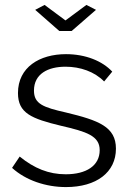

<svg xmlns="http://www.w3.org/2000/svg" viewBox="-20 -750 527 780"><path d="M123 -710 221 -624H271L370 -710L331 -730L246 -667L161 -730ZM248 10C372 10 451 -50 451 -146C451 -235 381 -261 248 -293C155 -314 118 -328 118 -382C118 -450 175 -479 246 -479C306 -479 364 -459 403 -419L436 -459C396 -502 328 -530 248 -530C141 -530 53 -477 53 -372C53 -290 108 -268 228 -239C332 -215 385 -198 385 -140C385 -77 331 -42 247 -42C178 -42 119 -66 60 -114L29 -68C85 -17 167 10 248 10Z"/></svg>

Font: Raleway Reg
Style: Regular
Weight: 400
Designer: Matt McInerney, Pablo Impallari, Rodrigo Fuenzalida
Foundry: Matt McInerney, Pablo Impallari, Rodrigo Fuenzalida
Version: Version 3.00 July 28, 2015